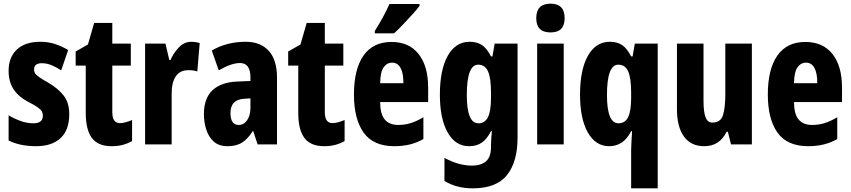

<svg xmlns="http://www.w3.org/2000/svg" viewBox="-20 -788 4646 1048"><path d="M358 -165Q358 -78 310.5 -34Q263 10 177 10Q137 10 99.5 3Q62 -4 27 -21V-159Q56 -141 91.5 -128Q127 -115 163 -115Q214 -115 214 -157Q214 -168 209 -178.5Q204 -189 186 -202Q168 -215 132 -233Q81 -260 54 -301Q27 -342 27 -401Q27 -476 72.5 -518Q118 -560 200 -560Q241 -560 278 -548.5Q315 -537 352 -515L314 -404Q290 -420 263 -431.5Q236 -443 208 -443Q166 -443 166 -408Q166 -396 171.5 -387.5Q177 -379 194 -367Q211 -355 246 -335Q296 -306 327 -267Q358 -228 358 -165Z M635 -116Q649 -116 665.5 -120.5Q682 -125 701 -133V-18Q676 -4 649 3Q622 10 590 10Q515 10 481.5 -35Q448 -80 448 -172V-430H393V-507L460 -545L494 -663H593V-550H694V-430H593V-175Q593 -116 635 -116Z M1025 -560Q1035 -560 1045.5 -558.5Q1056 -557 1070 -553L1057 -398Q1038 -405 1009 -405Q962 -405 939.5 -371.5Q917 -338 917 -278V0H772V-550H883L904 -461H911Q926 -497 955.5 -528.5Q985 -560 1025 -560Z M1321 -560Q1402 -560 1447 -510.5Q1492 -461 1492 -363V0H1386L1362 -73H1360Q1334 -31 1302.5 -10.5Q1271 10 1222 10Q1175 10 1147 -15Q1119 -40 1106 -80.5Q1093 -121 1093 -165Q1093 -252 1140.5 -296Q1188 -340 1277 -343L1347 -346V-365Q1347 -444 1290 -444Q1243 -444 1174 -404L1136 -512Q1174 -535 1221 -547.5Q1268 -560 1321 -560ZM1313 -249Q1238 -245 1238 -171Q1238 -106 1283 -106Q1311 -106 1329 -132Q1347 -158 1347 -201V-251Z M1795 -116Q1809 -116 1825.5 -120.5Q1842 -125 1861 -133V-18Q1836 -4 1809 3Q1782 10 1750 10Q1675 10 1641.5 -35Q1608 -80 1608 -172V-430H1553V-507L1620 -545L1654 -663H1753V-550H1854V-430H1753V-175Q1753 -116 1795 -116Z M2117 -559Q2213 -559 2265 -493Q2317 -427 2317 -310V-231H2055Q2055 -167 2079.5 -136.5Q2104 -106 2154 -106Q2190 -106 2222 -116Q2254 -126 2291 -148V-29Q2256 -9 2217 0.5Q2178 10 2133 10Q2017 10 1964.5 -64.5Q1912 -139 1912 -272Q1912 -410 1964 -484.5Q2016 -559 2117 -559ZM2121 -446Q2092 -446 2074 -420.5Q2056 -395 2055 -334H2182Q2182 -390 2166 -418Q2150 -446 2121 -446ZM2270 -756Q2257 -738 2233 -711.5Q2209 -685 2182 -656.5Q2155 -628 2131 -606H2026V-619Q2051 -659 2071 -696Q2091 -733 2106 -766H2270Z M2544 -560Q2583 -560 2610 -542.5Q2637 -525 2660 -480H2668L2680 -550H2805V-37Q2805 96 2747 168Q2689 240 2561 240Q2515 240 2477.5 230Q2440 220 2406 200V74Q2448 96 2484.5 106Q2521 116 2557 116Q2604 116 2632 93Q2660 70 2660 14V6Q2660 -11 2661.5 -33Q2663 -55 2665 -72H2660Q2638 -29 2610 -9.5Q2582 10 2540 10Q2466 10 2423.5 -65Q2381 -140 2381 -271Q2381 -407 2424 -483.5Q2467 -560 2544 -560ZM2590 -435Q2528 -435 2528 -269Q2528 -115 2591 -115Q2627 -115 2643.5 -148.5Q2660 -182 2660 -254V-282Q2660 -363 2643.5 -399Q2627 -435 2590 -435Z M2985 -768Q3062 -768 3062 -689Q3062 -611 2985 -611Q2907 -611 2907 -689Q2907 -768 2985 -768ZM3057 -550V0H2912V-550Z M3425 31Q3425 16 3426.5 -10Q3428 -36 3430 -72H3425Q3403 -29 3373 -9.5Q3343 10 3305 10Q3231 10 3188.5 -65Q3146 -140 3146 -271Q3146 -407 3189 -483.5Q3232 -560 3309 -560Q3348 -560 3375 -542.5Q3402 -525 3425 -480H3433L3445 -550H3570V240H3425ZM3356 -115Q3392 -115 3408.5 -148.5Q3425 -182 3425 -254V-282Q3425 -363 3408.5 -399Q3392 -435 3355 -435Q3293 -435 3293 -269Q3293 -115 3356 -115Z M4084 -550V0H3970L3953 -69H3946Q3908 10 3824 10Q3751 10 3713 -43Q3675 -96 3675 -192V-550H3820V-237Q3820 -178 3831 -148.5Q3842 -119 3868 -119Q3914 -119 3926.5 -160Q3939 -201 3939 -274V-550Z M4376 -559Q4472 -559 4524 -493Q4576 -427 4576 -310V-231H4314Q4314 -167 4338.5 -136.5Q4363 -106 4413 -106Q4449 -106 4481 -116Q4513 -126 4550 -148V-29Q4515 -9 4476 0.5Q4437 10 4392 10Q4276 10 4223.5 -64.5Q4171 -139 4171 -272Q4171 -410 4223 -484.5Q4275 -559 4376 -559ZM4380 -446Q4351 -446 4333 -420.5Q4315 -395 4314 -334H4441Q4441 -390 4425 -418Q4409 -446 4380 -446Z"/></svg>

Font: Noto Sans Lao Looped ExtraCondensed ExtraBold
Style: Regular
Weight: 800
Width: 2
Designer: Mark Frömberg, Ben Mitchell
Foundry: The Fontpad Ltd
Version: Version 1.002; ttfautohint (v1.8.4.7-5d5b)